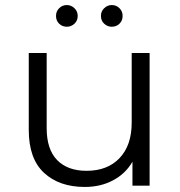

<svg xmlns="http://www.w3.org/2000/svg" viewBox="-20 -736 713 761"><path d="M316 5Q215 5 154.5 -51Q94 -107 94 -221V-526H165V-228Q165 -144 206.5 -101.5Q248 -59 323 -59Q406 -59 454 -109.5Q502 -160 502 -250V-526H573V0H505V-95Q478 -48 428.5 -21.5Q379 5 316 5ZM245 -630Q227 -630 214.5 -642Q202 -654 202 -673Q202 -691 214.5 -703.5Q227 -716 245 -716Q262 -716 275 -703.5Q288 -691 288 -673Q288 -654 275 -642Q262 -630 245 -630ZM423 -630Q406 -630 393 -642Q380 -654 380 -673Q380 -691 393 -703.5Q406 -716 423 -716Q441 -716 453.5 -703.5Q466 -691 466 -673Q466 -654 453.5 -642Q441 -630 423 -630Z"/></svg>

Font: Montserrat
Style: Regular
Weight: 400
Designer: Julieta Ulanovsky
Foundry: Julieta Ulanovsky
Version: Version 9.000; ttfautohint (v1.8.4.7-5d5b)